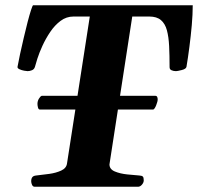

<svg xmlns="http://www.w3.org/2000/svg" viewBox="-20 -713 756 733"><path d="M131.8 -294.9Q127 -294.9 125 -302.5Q123 -310.1 123 -316.4Q123 -326.7 128.2 -335.7Q133.3 -344.7 139.2 -347.2H572.8Q578.1 -347.2 580.1 -343Q582 -338.9 582 -333.5Q582 -325.7 576.4 -311.5Q570.8 -297.4 565.4 -294.9ZM99.1 -21Q99.1 -30.8 103.3 -36.4Q107.4 -42 118.2 -43Q141.6 -45.4 167.7 -49.1Q193.8 -52.7 213.6 -61.8Q233.4 -70.8 235.8 -88.9L322.8 -649.9H260.7Q233.4 -649.9 211.2 -633.3Q189 -616.7 171.9 -591.3Q154.8 -565.9 142.3 -538.8Q129.9 -511.7 122.8 -489.5Q115.7 -467.3 113.3 -457.5Q110.4 -448.2 101.8 -444.8Q93.3 -441.4 85.4 -441.4Q82 -441.4 72.3 -443.1Q62.5 -444.8 54.2 -448.7Q45.9 -452.6 46.9 -458Q50.3 -477.1 56.6 -506.6Q63 -536.1 70.6 -568.4Q78.1 -600.6 85.4 -628.9Q92.8 -657.2 98.6 -675Q104.5 -692.9 106.4 -692.9H715.8Q715.8 -658.7 712.2 -617.2Q708.5 -575.7 703.1 -534.2Q697.8 -492.7 691.9 -458Q690.4 -449.7 673.8 -445.6Q657.2 -441.4 651.9 -441.4Q642.6 -441.4 634.8 -444.8Q627 -448.2 627.4 -457.5Q627.4 -501.5 625.7 -536.9Q624 -572.3 617.2 -597.4Q610.4 -622.6 594.5 -636.2Q578.6 -649.9 549.8 -649.9H484.9L397.9 -85.4Q397.9 -66.9 418.5 -58.3Q439 -49.8 466.1 -47.1Q493.2 -44.4 511.7 -43Q521.5 -42.5 525.1 -39.1Q528.8 -35.6 528.8 -24.4Q528.8 -16.1 522 -8.1Q515.1 0 506.8 0H112.8Q105.5 0 102.3 -7.3Q99.1 -14.6 99.1 -21Z"/></svg>

Font: Gelasio
Style: Bold Italic
Weight: 700
Italic angle: -8.5°
Designer: Eben Sorkin
Foundry: Eben Sorkin
Version: Version 1.008